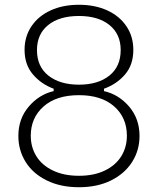

<svg xmlns="http://www.w3.org/2000/svg" viewBox="-20 -768 662 805"><path d="M57 -198Q57 -270 100.5 -321Q144 -372 205 -386V-396Q153 -415 118 -456Q83 -497 83 -559Q83 -615 112 -658Q141 -701 192.5 -724.5Q244 -748 311 -748Q378 -748 429.5 -724.5Q481 -701 510 -658Q539 -615 539 -559Q539 -496 504 -455.5Q469 -415 416 -396V-386Q478 -372 521.5 -321Q565 -270 565 -198Q565 -138 534 -89Q503 -40 445.5 -11.5Q388 17 311 17Q234 17 176 -11.5Q118 -40 87.5 -89Q57 -138 57 -198ZM512 -199Q512 -275 458.5 -322Q405 -369 311 -369Q216 -369 162.5 -321.5Q109 -274 109 -199Q109 -151 132.5 -113Q156 -75 202 -53Q248 -31 311 -31Q374 -31 419.5 -53Q465 -75 488.5 -113Q512 -151 512 -199ZM486 -558Q486 -625 439 -663Q392 -701 311 -701Q229 -701 182 -663Q135 -625 135 -558Q135 -489 183 -451Q231 -413 311 -413Q391 -413 438.5 -451Q486 -489 486 -558Z"/></svg>

Font: Sora-SIA ExtraLight
Style: Regular
Weight: 200
Designer: Jonathan Barnbrook, Julián Moncada
Foundry: Barnbrook Fonts
Version: Version 2.000